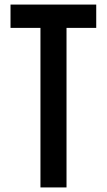

<svg xmlns="http://www.w3.org/2000/svg" viewBox="-20 -820 467 840"><path d="M157 0V-698H26V-800H401V-698H271V0Z"/></svg>

Font: Big Shoulders Text
Style: Bold
Weight: 700
Designer: Patric King
Foundry: XO Type Co
Version: Version 1.000; ttfautohint (v1.8.2)